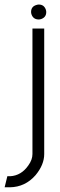

<svg xmlns="http://www.w3.org/2000/svg" viewBox="-61 -630 260 829"><path d="M79.1 -506.8H129.9V35.2Q129.9 81.1 92.8 126Q47.9 177.7 -18.6 178.7H-41L-29.3 130.9H-16.6Q31.2 127.9 61.5 84Q79.1 59.6 79.1 35.2ZM73.2 -578.1Q73.2 -601.6 95.7 -608.4Q101.6 -610.4 106.4 -610.4Q128.9 -610.4 136.7 -588.9Q138.7 -583 138.7 -578.1Q138.7 -555.7 117.2 -547.9Q111.3 -545.9 106.4 -545.9Q83 -545.9 75.2 -567.4Q73.2 -573.2 73.2 -578.1Z"/></svg>

Font: Post No Bills Colombo
Style: Regular
Weight: 500
Designer: Kosala Senevirathne, Siva Puranthara, Lasantha Premarathna, Tharique Azeez
Foundry: Mooniak
Version: Version 1.220 ; ttfautohint (v1.5)